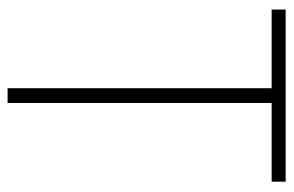

<svg xmlns="http://www.w3.org/2000/svg" viewBox="-150 -696 754 493"><g transform="rotate(90 226.5 -450.0)"><path d="M245 -93H207V-771H5V-807H447V-771H245Z"/></g></svg>

Font: Noto Sans Telugu UI SemiCondensed ExtraLight
Style: Regular
Weight: 200
Width: 4
Designer: Jelle Bosma - Monotype Design Team
Foundry: Monotype Imaging Inc.
Version: Version 2.005; ttfautohint (v1.8.4.7-5d5b)